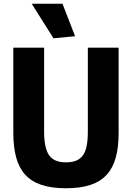

<svg xmlns="http://www.w3.org/2000/svg" viewBox="-20 -993 703 1023"><path d="M265 -789 149 -973H313L380 -800ZM331 10Q254 10 200.5 -8Q147 -26 114 -62.5Q81 -99 66 -154.5Q51 -210 51 -284V-739H215V-294Q215 -204 241.5 -166Q268 -128 331 -128Q363 -128 385.5 -137Q408 -146 422 -165.5Q436 -185 442 -216.5Q448 -248 448 -294V-739H612V-284Q612 -209 597 -154Q582 -99 549 -62.5Q516 -26 462.5 -8Q409 10 331 10Z"/></svg>

Font: Encode Sans Compressed
Style: ExtraBold
Weight: 800
Designer: Pablo Impallari, Andres Torresi
Foundry: Pablo Impallari, Andres Torresi
Version: Version 1.000; ttfautohint (v1.00) -l 8 -r 50 -G 200 -x 14 -